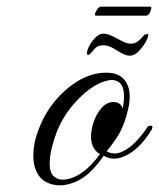

<svg xmlns="http://www.w3.org/2000/svg" viewBox="-20 -542 477 576"><path d="M159 14Q136 14 116.5 3Q97 -8 87 -33Q80 -50 80 -76Q80 -109 92 -143Q110 -196 143 -236.5Q176 -277 216.5 -300.5Q257 -324 298 -324Q335 -324 352 -304Q369 -284 369 -253Q369 -235 364.5 -215Q360 -195 353 -175Q343 -147 327 -124Q311 -101 300 -88Q322 -76 345.5 -86.5Q369 -97 389 -118.5Q409 -140 421 -159Q423 -163 426.5 -164Q430 -165 431 -165Q441 -165 435 -153Q402 -99 362 -77.5Q322 -56 291 -75L289 -72Q274 -50 256 -31.5Q238 -13 216 -1Q203 6 188 10Q173 14 159 14ZM168 -3Q189 -3 213 -16Q234 -28 251.5 -46Q269 -64 280 -80Q269 -85 261 -98.5Q253 -112 253 -132Q253 -153 261.5 -177.5Q270 -202 285.5 -219Q301 -236 320 -236Q332 -236 339.5 -230Q347 -224 347 -216Q349 -221 350.5 -231Q352 -241 352 -253Q352 -279 342 -290.5Q332 -302 315 -302Q308 -302 300.5 -300Q293 -298 285 -295Q248 -280 209.5 -239Q171 -198 151 -148Q143 -128 136 -101Q129 -74 129 -51Q129 -25 140.5 -14Q152 -3 168 -3ZM369 -375Q357 -375 344 -383Q331 -391 317.5 -398.5Q304 -406 290 -406Q275 -406 268 -399.5Q261 -393 257 -387Q254 -385 251 -381Q248 -377 244 -377Q241 -377 241 -384Q241 -391 248 -404.5Q255 -418 266.5 -429.5Q278 -441 290 -441Q303 -441 317.5 -433.5Q332 -426 346.5 -418.5Q361 -411 373 -411Q391 -411 407 -431Q414 -440 421 -440Q425 -440 425 -436Q425 -435 423 -429Q418 -414 402 -394.5Q386 -375 369 -375ZM268 -495Q265 -495 265 -499Q265 -504 271 -513Q277 -522 283 -522H432Q434 -522 434 -519Q434 -513 429.5 -504Q425 -495 418 -495Z"/></svg>

Font: Fleur De Leah
Style: Regular
Weight: 400
Designer: Robert E. Leuschke
Foundry: Robert E. Leuschke
Version: Version 1.010; ttfautohint (v1.8.3)